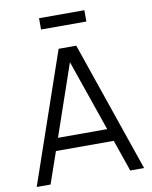

<svg xmlns="http://www.w3.org/2000/svg" viewBox="-97 -973 827 1045"><g transform="rotate(-10 317.0 -451.0)"><path d="M192 -840V-902.5H442.5V-840ZM20 0 268 -720H365.5L613.5 0H537L476.5 -174.5H157L96.5 0ZM180.5 -243.5H452.5L316 -637.5Z"/></g></svg>

Font: Cns Manrope
Style: Regular
Weight: 400
Designer: Mikhail Sharanda
Foundry: Mikhail Sharanda
Version: Version 4.504